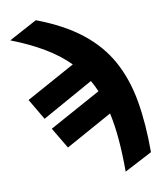

<svg xmlns="http://www.w3.org/2000/svg" viewBox="-103 -859 969 1154"><g transform="rotate(-10 381.0 -282.0)"><path d="M23.4 -684.6 195.3 -777.3Q358.9 -715.3 464.8 -631.8Q570.8 -548.3 630.9 -438.7Q690.9 -329.1 715.3 -189.5Q739.7 -49.8 739.3 124L569.3 212.9Q569.3 106.9 561.8 17.3Q554.2 -72.3 537.6 -147.9L252.9 9.8L176.8 -118.2L492.2 -291.5Q476.6 -327.6 458 -359.9L144.5 -184.6L69.3 -312.5L368.2 -477.1Q305.7 -540 220.5 -590.6Q135.3 -641.1 23.4 -684.6Z"/></g></svg>

Font: Inter Tight Black
Style: Regular
Weight: 900
Designer: Rasmus Andersson
Foundry: rsms
Version: Version 3.004; ttfautohint (v1.8.4.7-5d5b)